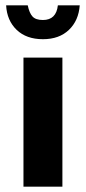

<svg xmlns="http://www.w3.org/2000/svg" viewBox="-20 -700 322 720"><path d="M214 0V-484H68V0ZM279 -680H197C193 -643.3 174.3 -625 141 -625C123 -625 110 -629.3 102 -638C94 -646.7 88 -660.7 84 -680H3C5 -642 18.2 -611.3 42.5 -588C66.8 -564.7 99.7 -553 141 -553C181.7 -553 214.2 -564.7 238.5 -588C262.8 -611.3 276.3 -642 279 -680Z"/></svg>

Font: Play
Style: Bold
Weight: 700
Designer: Jonas Hecksher
Foundry: Jonas Hecksher, Playtypeª, e-types AS
Version: Version 1.002